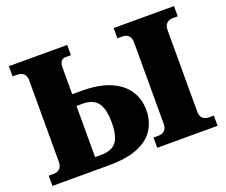

<svg xmlns="http://www.w3.org/2000/svg" viewBox="-117 -895 1268 1076"><g transform="rotate(-20 517.5 -357.0)"><path d="M25 0V-61H55Q77 -61 91 -74Q105 -87 105 -114V-600Q105 -627 91 -640Q77 -653 55 -653H25V-714H373V-653H343Q305 -653 305 -605V-445H360Q465 -445 532.5 -415.5Q600 -386 632.5 -335.5Q665 -285 665 -220Q665 -155 633.5 -105Q602 -55 535 -27.5Q468 0 360 0ZM305 -70H343Q403 -70 431 -104Q459 -138 459 -220Q459 -303 431 -339Q403 -375 343 -375H305ZM650 0V-61H680Q702 -61 716 -74Q730 -87 730 -114V-600Q730 -627 716 -640Q702 -653 680 -653H650V-714H1010V-653H980Q958 -653 944 -640Q930 -627 930 -600V-114Q930 -87 944 -74Q958 -61 980 -61H1010V0Z"/></g></svg>

Font: Noto Serif Black
Style: Regular
Weight: 900
Designer: Monotype Design Team
Foundry: Monotype Imaging Inc.
Version: Version 2.014; ttfautohint (v1.8.4.7-5d5b)